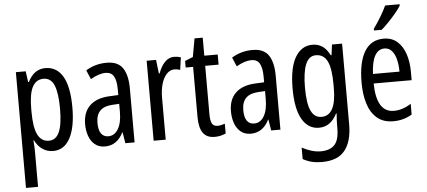

<svg xmlns="http://www.w3.org/2000/svg" viewBox="-60 -905 2858 1284"><g transform="rotate(-5 1368.5 -263.0)"><path d="M263 -547Q340 -547 380.5 -477.5Q421 -408 421 -269Q421 -136 381.5 -63Q342 10 268 10Q229 10 197 -11.5Q165 -33 146 -72H142Q144 -51 145 -33Q146 -15 146 0V240H65V-537H131L141 -464H146Q168 -508 197.5 -527.5Q227 -547 263 -547ZM245 -477Q195 -477 170.5 -430.5Q146 -384 146 -285V-265Q146 -159 170.5 -110Q195 -61 246 -61Q293 -61 315.5 -111.5Q338 -162 338 -268Q338 -372 316.5 -424.5Q295 -477 245 -477Z M675 -547Q751 -547 783 -499Q815 -451 815 -362V0H753L741 -74H739Q697 10 616 10Q575 10 548 -12.5Q521 -35 508.5 -71.5Q496 -108 496 -150Q496 -230 542 -274Q588 -318 673 -322L734 -325V-360Q734 -422 717 -451Q700 -480 662 -480Q618 -480 561 -447L535 -508Q598 -547 675 -547ZM687 -263Q579 -257 579 -152Q579 -103 596 -79.5Q613 -56 644 -56Q686 -56 710.5 -97.5Q735 -139 735 -212V-266Z M1127 -547Q1151 -547 1173 -540L1161 -456Q1144 -463 1121 -463Q1093 -463 1070.5 -439Q1048 -415 1036 -374Q1024 -333 1024 -280V0H943V-537H1006L1017 -445H1022Q1039 -492 1065.5 -519.5Q1092 -547 1127 -547Z M1379 -62Q1391 -62 1403 -65Q1415 -68 1427 -72V-6Q1411 1 1393 5.5Q1375 10 1352 10Q1299 10 1274 -25.5Q1249 -61 1249 -133V-469H1199V-513L1253 -535L1275 -658H1330V-537H1420V-469H1330V-143Q1330 -103 1340 -82.5Q1350 -62 1379 -62Z M1654 -547Q1730 -547 1762 -499Q1794 -451 1794 -362V0H1732L1720 -74H1718Q1676 10 1595 10Q1554 10 1527 -12.5Q1500 -35 1487.5 -71.5Q1475 -108 1475 -150Q1475 -230 1521 -274Q1567 -318 1652 -322L1713 -325V-360Q1713 -422 1696 -451Q1679 -480 1641 -480Q1597 -480 1540 -447L1514 -508Q1577 -547 1654 -547ZM1666 -263Q1558 -257 1558 -152Q1558 -103 1575 -79.5Q1592 -56 1623 -56Q1665 -56 1689.5 -97.5Q1714 -139 1714 -212V-266Z M2056 -547Q2094 -547 2122.5 -528Q2151 -509 2173 -466H2178L2187 -537H2255V6Q2255 118 2207 179Q2159 240 2052 240Q2015 240 1984.5 232.5Q1954 225 1925 209V132Q1993 168 2050 168Q2112 168 2143 135.5Q2174 103 2174 25V9Q2174 -8 2175 -29.5Q2176 -51 2178 -75H2174Q2131 10 2053 10Q1980 10 1939.5 -60Q1899 -130 1899 -266Q1899 -406 1941 -476.5Q1983 -547 2056 -547ZM2073 -475Q2026 -475 2004 -421.5Q1982 -368 1982 -265Q1982 -159 2005 -110Q2028 -61 2076 -61Q2174 -61 2174 -245V-270Q2174 -377 2150 -426Q2126 -475 2073 -475Z M2534 -546Q2589 -546 2625 -514.5Q2661 -483 2679 -429.5Q2697 -376 2697 -309V-253H2442Q2445 -59 2561 -59Q2590 -59 2618.5 -68Q2647 -77 2677 -96V-24Q2621 10 2552 10Q2484 10 2442 -26.5Q2400 -63 2381 -125Q2362 -187 2362 -265Q2362 -402 2405.5 -474Q2449 -546 2534 -546ZM2534 -480Q2493 -480 2470 -440Q2447 -400 2443 -317H2621Q2621 -361 2612 -398Q2603 -435 2583.5 -457.5Q2564 -480 2534 -480ZM2661 -757Q2649 -736 2625 -707.5Q2601 -679 2574.5 -651.5Q2548 -624 2527 -606H2475V-617Q2533 -699 2564 -766H2661Z"/></g></svg>

Font: Noto Sans Sinhala UI ExtraCondensed
Style: Regular
Weight: 400
Width: 2
Designer: Jelle Bosma - Monotype Design Team
Foundry: Monotype Imaging Inc.
Version: Version 2.006; ttfautohint (v1.8.4.7-5d5b)